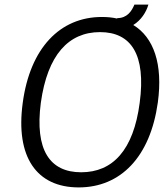

<svg xmlns="http://www.w3.org/2000/svg" viewBox="-20 -807 724 837"><path d="M561 -698C595 -719 617 -753 627 -787H566C554 -758 534 -728 491 -728V-726C470 -731 448 -733 424 -733C242 -733 111 -598 79 -358C47 -122 140 10 323 10C506 10 635 -123 668 -360C691 -528 650 -644 561 -698ZM589 -359C562 -152 471 -56 334 -56C197 -56 131 -153 158 -359C187 -568 279 -667 416 -667C552 -667 617 -569 589 -359Z"/></svg>

Font: United Sans Light
Style: Italic
Weight: 300
Italic angle: -8°
Designer: Pablo Impallari, Rodrigo Fuenzalida (Modified by Dan O. Williams)
Version: Version 1.000;PS 001.000;hotconv 1.0.88;makeotf.lib2.5.64775